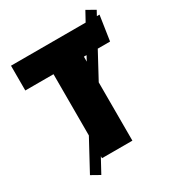

<svg xmlns="http://www.w3.org/2000/svg" viewBox="-199 -874 969 1067"><g transform="rotate(-30 285.5 -340.5)"><path d="M571 -729 516 -760 482 -698H3V-539H184V-146L79 48L134 79L184 -13V0H379V-374L468 -539H547L571 -698H554ZM379 -507V-539H396Z"/></g></svg>

Font: Fira Sans Ultra
Style: Regular
Weight: 950
Designer: Carrois Corporate & Edenspiekermann AG
Foundry: Carrois Corporate GbR & Edenspiekermann AG
Version: Version 4.203;PS 004.203;hotconv 1.0.88;makeotf.lib2.5.64775